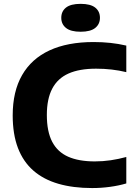

<svg xmlns="http://www.w3.org/2000/svg" viewBox="-20 -968 705 998"><path d="M459 9.5Q360 9.5 283.2 -12.8Q206.5 -35 153.5 -81.2Q100.5 -127.5 73.2 -199Q46 -270.5 46 -368.5Q46 -492.5 94.8 -577.5Q143.5 -662.5 237.2 -706Q331 -749.5 466.5 -749.5Q512 -749.5 554 -745Q596 -740.5 636.5 -731V-593Q599.5 -602 560.5 -606.5Q521.5 -611 479.5 -611Q392.5 -611 336 -585.8Q279.5 -560.5 251.5 -507.2Q223.5 -454 223.5 -370.5Q223.5 -284.5 251.2 -231.2Q279 -178 334.2 -153.5Q389.5 -129 472.5 -129Q515 -129 555.5 -135Q596 -141 636.5 -152V-14.5Q597.5 -3 552 3.2Q506.5 9.5 459 9.5ZM399 -803Q347.5 -803 323 -822.8Q298.5 -842.5 298.5 -875.5Q298.5 -909 323 -928.5Q347.5 -948 399 -948Q450.5 -948 475 -928.5Q499.5 -909 499.5 -875.5Q499.5 -842.5 475 -822.8Q450.5 -803 399 -803Z"/></svg>

Font: Encode Sans SemiExpanded
Style: Bold
Weight: 700
Width: 6
Designer: Multiple Designers
Foundry: Impallari Type
Version: Version 3.002